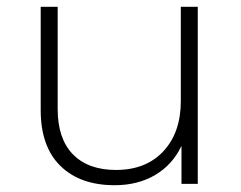

<svg xmlns="http://www.w3.org/2000/svg" viewBox="-20 -542 709 566"><path d="M563 -522H513V-244C513 -182 495.8 -132.7 461.5 -96C427.2 -59.3 380.7 -41 322 -41C267.3 -41 225 -56.3 195 -87C165 -117.7 150 -162.3 150 -221V-522H100V-217C100 -145.7 119.3 -91 158 -53C196.7 -15 250 4 318 4C364 4 404 -6.2 438 -26.5C472 -46.8 497.7 -75.3 515 -112V0H563Z"/></svg>

Font: Montserrat Custom ExtraLight
Style: Regular
Weight: 300
Designer: Julieta Ulanovsky
Foundry: Julieta Ulanovsky
Version: Version 7.200